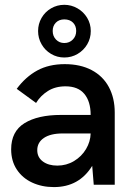

<svg xmlns="http://www.w3.org/2000/svg" viewBox="-20 -760 553 790"><path d="M25.9 -145.5Q25.9 -219.2 80.8 -253.2Q135.7 -287.1 231 -287.1H353Q353 -342.3 327.1 -373.5Q301.3 -404.8 249.5 -404.8Q207.5 -404.8 177 -385.5Q146.5 -366.2 128.4 -336.4L48.8 -394.5Q85.4 -443.8 133.3 -470Q181.2 -496.1 246.6 -496.1Q311 -496.1 357.4 -471.4Q403.8 -446.8 428 -401.6Q452.1 -356.4 452.1 -296.9V0H365.7L359.4 -77.6Q305.7 9.8 201.7 9.8Q152.3 9.8 112.3 -8.8Q72.3 -27.3 49.1 -62.5Q25.9 -97.7 25.9 -145.5ZM353 -210.9H237.8Q188 -210.9 160.6 -192.4Q133.3 -173.8 133.3 -142.1Q133.3 -112.8 156.2 -95.7Q179.2 -78.6 215.8 -78.6Q253.4 -78.6 284.7 -97.4Q315.9 -116.2 334 -146.7Q352.1 -177.2 353 -210.9ZM136.7 -632.3Q136.7 -661.6 151.1 -686.5Q165.5 -711.4 190.4 -725.8Q215.3 -740.2 244.6 -740.2Q273.4 -740.2 298.6 -725.8Q323.7 -711.4 338.6 -686.8Q353.5 -662.1 353.5 -632.3Q353.5 -602.5 338.9 -577.6Q324.2 -552.7 299.3 -538.1Q274.4 -523.4 244.6 -523.4Q214.8 -523.4 189.9 -538.3Q165 -553.2 150.9 -578.1Q136.7 -603 136.7 -632.3ZM293.5 -632.8Q293.5 -653.8 280.3 -667Q267.1 -680.2 244.6 -680.2Q223.1 -680.2 210 -667Q196.8 -653.8 196.8 -632.8Q196.8 -611.3 210.4 -597.2Q224.1 -583 244.6 -583Q265.6 -583 279.5 -597.2Q293.5 -611.3 293.5 -632.8Z"/></svg>

Font: Acari Sans SemiBold
Style: Regular
Weight: 600
Designer: Alfredo Marco Pradil and Stefan Peev
Foundry: Hanken Design Co.
Version: Version 1.045;January 11, 2019;FontCreator 11.5.0.2425 64-bi